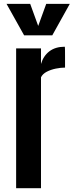

<svg xmlns="http://www.w3.org/2000/svg" viewBox="-20 -986 386 1006"><path d="M64.5 0V-732.4H194.8V-650.9Q207.5 -693.4 239 -717.3Q270.5 -741.2 319.3 -741.2Q320.3 -741.2 320.6 -724.6Q320.8 -708 320.8 -686.5Q320.8 -665 320.8 -648.4Q320.8 -631.8 320.8 -631.8Q298.3 -631.8 272.2 -626.5Q246.1 -621.1 224.9 -610.1Q203.6 -599.1 194.8 -581.1V0ZM106.4 -800.8 14.2 -965.8H138.2L180.2 -850.1L222.2 -965.8H345.7L253.9 -800.8Z"/></svg>

Font: Antonio
Style: Bold
Weight: 700
Designer: Vernon Adams
Foundry: Vernon Adams
Version: Version 1.002